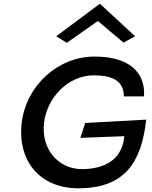

<svg xmlns="http://www.w3.org/2000/svg" viewBox="-20 -1009 816 1032"><path d="M766 -366 438 -348 412 -268 648 -277 647 -267C630 -129 510 -100 420 -100C296 -100 199 -205 217 -351C233 -483 345 -604 484 -604C571 -604 645 -583 646 -491H754C762 -598 699 -705 488 -705C294 -705 122 -552 97 -351C72 -148 191 3 401 3C652 3 740 -137 766 -366ZM282 -814 339 -779 506 -896 644 -780 706 -814 517 -989Z"/></svg>

Font: Bluebird
Style: LiExtObl
Weight: 300
Designer: Jasper
Foundry: Cannot Into Space Fonts
Version: Version 0.98